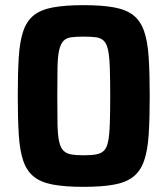

<svg xmlns="http://www.w3.org/2000/svg" viewBox="-20 -716 648 744"><path d="M303.8 8Q232.2 8 185.2 -0.7Q138.2 -9.4 110.8 -31.7Q83.3 -53.9 69.9 -93.6Q56.5 -133.3 52.7 -194.9Q48.9 -256.4 48.9 -344Q48.9 -432.1 52.7 -493.6Q56.5 -555.1 69.9 -594.8Q83.3 -634.6 110.8 -656.6Q138.2 -678.6 185.2 -687.3Q232.2 -696 303.8 -696Q375.4 -696 422.5 -687.3Q469.5 -678.6 497.1 -656.6Q524.8 -634.6 538.5 -594.8Q552.2 -555.1 556.2 -493.6Q560.2 -432.1 560.2 -344Q560.2 -256.4 556.2 -194.9Q552.2 -133.3 538.5 -93.6Q524.8 -53.9 497.1 -31.7Q469.5 -9.4 422.5 -0.7Q375.4 8 303.8 8ZM303.8 -114.3Q333.3 -114.3 352.3 -117.7Q371.3 -121 382.6 -132Q393.9 -143 398.9 -167.5Q404 -191.9 405.5 -235.2Q407.1 -278.4 407.1 -344Q407.1 -411.6 405.5 -454.3Q404 -497.1 398.9 -521.5Q393.9 -546 382.6 -557.5Q371.3 -569 352.3 -571.5Q333.3 -574.1 303.8 -574.1Q274.4 -574.1 255.7 -571.5Q237 -569 225.9 -557.5Q214.8 -546 209.2 -521.5Q203.7 -497.1 202.8 -454.3Q202 -411.6 202 -344Q202 -278.4 202.8 -235.2Q203.7 -191.9 209.2 -167.5Q214.8 -143 225.9 -132Q237 -121 255.7 -117.7Q274.4 -114.3 303.8 -114.3Z"/></svg>

Font: Saira Thin SemiCondensed
Style: Regular
Weight: 100
Width: 4
Version: Version 1.101